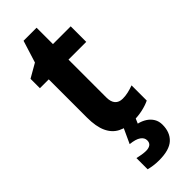

<svg xmlns="http://www.w3.org/2000/svg" viewBox="-292 -691 960 960"><g transform="rotate(-45 187.5 -211.0)"><path d="M273.4 -106.4Q292.5 -106.4 311.8 -110.8Q331.1 -115.2 351.1 -122.6V-15.1Q328.1 -3.9 297.6 2.9Q267.1 9.8 231.9 9.8Q184.1 9.8 149.9 -7.6Q115.7 -24.9 97.7 -63.7Q79.6 -102.5 79.6 -167V-436.5H17.1V-502.9L90.3 -544.9L127 -662.1H219.2V-546.4H344.7V-436.5H219.2V-169.4Q219.2 -137.7 233.2 -122.1Q247.1 -106.4 273.4 -106.4ZM321.8 126Q321.8 179.7 289.3 210Q256.8 240.2 184.1 240.2Q162.1 240.2 144 237.5Q126 234.9 111.3 231V151.9Q125.5 155.3 142.1 158Q158.7 160.6 171.4 160.6Q189.9 160.6 201.2 152.6Q212.4 144.5 212.4 127.4Q212.4 108.4 194.1 95.5Q175.8 82.5 136.7 78.6L172.9 0H252.9L237.8 34.7Q262.2 40.5 281 52.7Q299.8 64.9 310.8 83.3Q321.8 101.6 321.8 126Z"/></g></svg>

Font: Open Sans SemiCondensed
Style: Bold
Weight: 700
Width: 4
Designer: Monotype Design Team
Foundry: Monotype Imaging Inc.
Version: Version 3.003